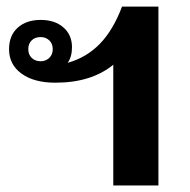

<svg xmlns="http://www.w3.org/2000/svg" viewBox="-20 -570 585 590"><path d="M328.1 0V-371.1Q260.7 -315.9 149.9 -315.9Q84.5 -315.9 46.1 -343.8Q7.8 -371.6 7.8 -418.9Q7.8 -460.9 34.4 -484.9Q61 -508.8 105 -508.8Q148.4 -508.8 174.8 -485.8Q201.2 -462.9 201.2 -424.8Q201.2 -395.5 188 -377Q245.6 -393.1 286.6 -435.1Q327.6 -477.1 355 -549.8H466.8V0ZM66.9 -418.9Q66.9 -402.3 77.4 -392.1Q87.9 -381.8 105 -381.8Q120.6 -381.8 131.3 -392.1Q142.1 -402.3 142.1 -418.9Q142.1 -436 131.3 -446Q120.6 -456.1 105 -456.1Q87.9 -456.1 77.4 -446Q66.9 -436 66.9 -418.9Z"/></svg>

Font: Droid Sans Thai
Style: Bold
Weight: 700
Designer: Steve Matteson
Foundry: Ascender Corporation
Version: Version 1.00